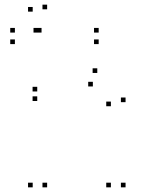

<svg xmlns="http://www.w3.org/2000/svg" viewBox="-20 -795 660 825"><path d="M404 -605.5V-625.5H384V-605.5ZM404 -655V-675H384V-655ZM158.5 -655V-675H138.5V-655ZM144 -655V-675H124V-655ZM44 -655V-675H24V-655ZM44 -605.5V-625.5H24V-605.5ZM519.5 10V-10H499.5V10ZM519.5 -356V-376H499.5V-356ZM398 -481.5V-501.5H378V-481.5ZM140 -402V-422H120V-402ZM140 -361V-381H120V-361ZM379 -423.5V-443.5H359V-423.5ZM456.5 -338.5V-358.5H436.5V-338.5ZM456.5 10V-10H436.5V10ZM182.5 10V-10H162.5V10ZM182.5 -755V-775H162.5V-755ZM120.5 -745V-765H100.5V-745ZM120.5 10V-10H100.5V10Z"/></svg>

Font: Monaspace Krypton Dots Var
Style: Regular
Weight: 400
Designer: Riley Cran and the Lettermatic Team
Version: Version 1.100 (Monaspace Krypton Dots)